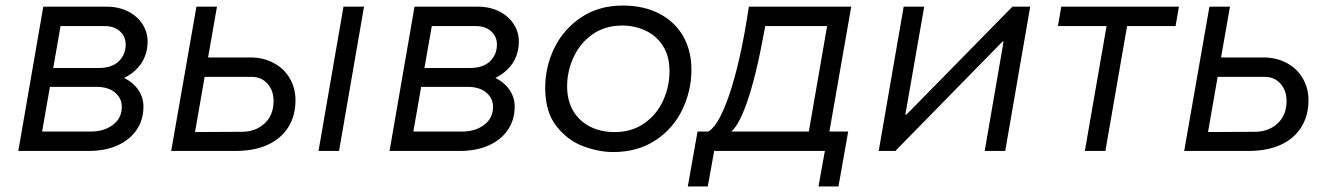

<svg xmlns="http://www.w3.org/2000/svg" viewBox="-20 -544 4788 692"><path d="M136 -520H364Q407 -520 441 -503Q475 -486 493.5 -457Q512 -428 512 -395Q512 -345 484 -308.5Q456 -272 404 -253L403 -273Q448 -258 472.5 -228Q497 -198 497 -160Q497 -112 472.5 -76Q448 -40 403.5 -20Q359 0 300 0H46ZM99 -70H309Q355 -70 387 -94Q419 -118 419 -159Q419 -190 394.5 -210.5Q370 -231 327 -231H124L136 -299H336Q383 -299 408 -323Q433 -347 433 -384Q433 -412 412.5 -431Q392 -450 357 -450H165L204 -483L126 -37Z M648 -68 852 -69Q901 -69 933.5 -99Q966 -129 966 -180Q966 -218 944 -242.5Q922 -267 887 -267H679L692 -337H881Q929 -337 966.5 -317Q1004 -297 1024.5 -261.5Q1045 -226 1045 -183Q1045 -127 1019 -85.5Q993 -44 944.5 -22Q896 0 829 0H633ZM688 -520H762L725 -309L723 -298L671 0H597ZM1218 -520H1292L1202 0H1128Z M1474 -520H1702Q1745 -520 1779 -503Q1813 -486 1831.5 -457Q1850 -428 1850 -395Q1850 -345 1822 -308.5Q1794 -272 1742 -253L1741 -273Q1786 -258 1810.5 -228Q1835 -198 1835 -160Q1835 -112 1810.5 -76Q1786 -40 1741.5 -20Q1697 0 1638 0H1384ZM1437 -70H1647Q1693 -70 1725 -94Q1757 -118 1757 -159Q1757 -190 1732.5 -210.5Q1708 -231 1665 -231H1462L1474 -299H1674Q1721 -299 1746 -323Q1771 -347 1771 -384Q1771 -412 1750.5 -431Q1730 -450 1695 -450H1503L1542 -483L1464 -37Z M1945 -227Q1945 -304 1978.5 -372Q2012 -440 2075.5 -482Q2139 -524 2224 -524Q2301 -524 2357 -494.5Q2413 -465 2442.5 -413Q2472 -361 2472 -293Q2472 -217 2439 -148.5Q2406 -80 2342 -38Q2278 4 2190 4Q2139 4 2083 -16.5Q2027 -37 1986 -88.5Q1945 -140 1945 -227ZM2393 -287Q2393 -343 2368.5 -380Q2344 -417 2305 -434.5Q2266 -452 2223 -452Q2161 -452 2116 -420.5Q2071 -389 2047.5 -338.5Q2024 -288 2024 -233Q2024 -183 2045 -146Q2066 -109 2105 -88.5Q2144 -68 2195 -68Q2257 -68 2302 -99.5Q2347 -131 2370 -181.5Q2393 -232 2393 -287Z M2961 -450H2738L2736 -439Q2705 -268 2672 -174.5Q2639 -81 2608 -65L2526 -67Q2566 -80 2607 -198.5Q2648 -317 2677 -507L2679 -520H3048L2963 -34H2889ZM2494 -70H3037L3002 128H2930L2953 0H2554L2531 128H2459Z M3237 -520H3311L3243 -131H3247L3629 -520H3693L3603 0H3529L3597 -394H3593L3207 0H3147Z M3805 -520H4229L4217 -450H3793ZM3964 0H3890L3971 -466H4045Z M4299 -68 4503 -69Q4552 -69 4584.5 -99Q4617 -129 4617 -180Q4617 -218 4595 -242.5Q4573 -267 4538 -267H4330L4343 -337H4532Q4580 -337 4617.5 -317Q4655 -297 4675.5 -261.5Q4696 -226 4696 -183Q4696 -127 4670 -85.5Q4644 -44 4595.5 -22Q4547 0 4480 0H4284ZM4339 -520H4413L4376 -309L4374 -298L4322 0H4248Z"/></svg>

Font: Fixel Italic Variable Display Thin
Style: Italic
Weight: 100
Italic angle: -10°
Designer: AlfaBravo + MacPaw
Foundry: Kyrylo Tkachov, Marchela Mozhyna, Serhii Makarenko, Maria Weinstein, Zakhar Kryvoshyya
Version: Version 1.210;Glyphs 3.2 (3217)